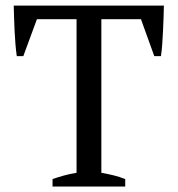

<svg xmlns="http://www.w3.org/2000/svg" viewBox="-20 -683 651 703"><path d="M438.5 0H172.4V-27.3Q193.4 -34.7 214.6 -40.5Q235.8 -46.4 260.3 -50.3V-612.8H115.2L65.4 -477.5H41.5Q38.6 -496.6 36.6 -520.8Q34.7 -544.9 33.4 -570.1Q32.2 -595.2 31.5 -619.4Q30.8 -643.6 30.3 -662.6H580.1Q579.6 -643.6 578.9 -619.6Q578.1 -595.7 576.9 -570.6Q575.7 -545.4 574 -521.2Q572.3 -497.1 569.3 -477.5H544.9L496.1 -612.8H351.1V-50.3Q375.5 -45.9 396.7 -40.8Q418 -35.6 438.5 -27.3Z"/></svg>

Font: PT Astra Serif
Style: Regular
Weight: 400
Designer: A.Korolkova, I. Chaeva
Foundry: ParaType Ltd
Version: Version 1.002